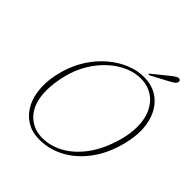

<svg xmlns="http://www.w3.org/2000/svg" viewBox="-232 -1009 1176 1176"><g transform="rotate(45 356.0 -421.5)"><path d="M493.5 -711.5Q571 -708.5 624.2 -660.8Q677.5 -613 695.2 -529.5Q713 -446 684 -335.5Q655.5 -225.5 596 -146Q536.5 -66.5 456.5 -25Q376.5 16.5 286.5 13Q230 11 185.2 -17.8Q140.5 -46.5 113.5 -97.8Q86.5 -149 82.5 -220Q78.5 -291 103 -378Q124.5 -453 165 -515.2Q205.5 -577.5 259 -622.2Q312.5 -667 372.8 -690.5Q433 -714 493.5 -711.5ZM297.5 -6.5Q369.5 -4 438.2 -40.5Q507 -77 562.5 -151.5Q618 -226 650 -338Q669.5 -408 669 -468Q668.5 -537 644 -586.5Q619.5 -636 578 -662.8Q536.5 -689.5 484.5 -691.5Q430 -694 375.8 -671.2Q321.5 -648.5 273.8 -605.5Q226 -562.5 190.2 -503.2Q154.5 -444 136.5 -373.5Q126.5 -334 121.8 -298.8Q117 -263.5 117 -232Q117.5 -124.5 167.8 -67Q218 -9.5 297.5 -6.5ZM592.5 -831.5Q610.5 -845.5 622.5 -852.5Q634.5 -859.5 644 -856.5Q651.5 -854 653.2 -846.8Q655 -839.5 650.5 -832Q645.5 -823 635.2 -816.5Q625 -810 611.5 -802.5L498.5 -742.5Q492 -739 490 -743Q487.5 -747 495.5 -753Z"/></g></svg>

Font: Fraunces 72pt Soft Thin
Style: Italic
Weight: 100
Italic angle: -16°
Version: Version 1.000;[0bf87f6ff]